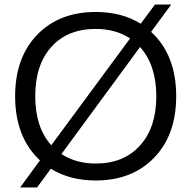

<svg xmlns="http://www.w3.org/2000/svg" viewBox="-20 -790 847 850"><path d="M404 9Q289 9 205 -43L144 40H69L157 -80Q47 -182 47 -364Q47 -535 144.5 -636Q242 -737 404 -737Q519 -737 603 -685L666 -770H738L649 -649Q760 -547 760 -364Q760 -193 662.5 -92Q565 9 404 9ZM404 -66Q528 -66 600 -146Q672 -226 672 -364Q672 -501 600 -582L252 -108Q317 -66 404 -66ZM136 -364Q136 -226 207 -147L556 -620Q491 -662 404 -662Q279 -662 207.5 -582.5Q136 -503 136 -364Z"/></svg>

Font: Mona Sans
Style: Regular
Weight: 400
Designer: Deni Anggara
Foundry: GitHub
Version: Version 2.000;Glyphs 3.2.3 (3260)